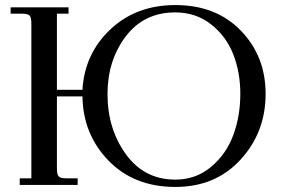

<svg xmlns="http://www.w3.org/2000/svg" viewBox="-20 -731 1125 759"><path d="M22 -677V-702H251V-677H205V-376H306Q314 -518 416 -614.5Q518 -711 673 -711Q834 -711 932 -610Q1030 -509 1030 -360Q1030 -208 931 -100Q832 8 673 8Q510 8 409 -96Q308 -200 306 -350H205V-66Q205 -41 212 -33.5Q219 -26 244 -26H287V0H58V-26H104V-637Q104 -662 97 -669.5Q90 -677 65 -677ZM405 -359Q405 -222 477.5 -121.5Q550 -21 673 -21Q754 -21 814 -71Q874 -121 902 -196.5Q930 -272 930 -360Q930 -445 902 -516.5Q874 -588 814 -635Q754 -682 673 -682Q549 -682 477 -587Q405 -492 405 -359Z"/></svg>

Font: Dihjauti
Style: Bold
Weight: 700
Designer: T. Christopher White
Version: Version 3.0.0